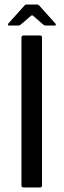

<svg xmlns="http://www.w3.org/2000/svg" viewBox="-20 -830 282 850"><path d="M166 -9Q166 0 157 0H85Q75 0 75 -9V-664Q75 -673 85 -673H157Q166 -673 166 -664ZM20 -717Q16 -717 15.5 -719.5Q15 -722 16 -725L88 -805Q92 -810 96 -810H145Q150 -810 154 -805L226 -725Q228 -722 227 -719.5Q226 -717 222 -717H183Q179 -717 176 -718.5Q173 -720 169 -723L127 -760Q122 -764 117 -760L73 -722Q70 -720 67.5 -718.5Q65 -717 61 -717Z"/></svg>

Font: Glory Medium
Style: Regular
Weight: 500
Designer: Robert Leuschke
Foundry: Robert Leuschke
Version: Version 1.011